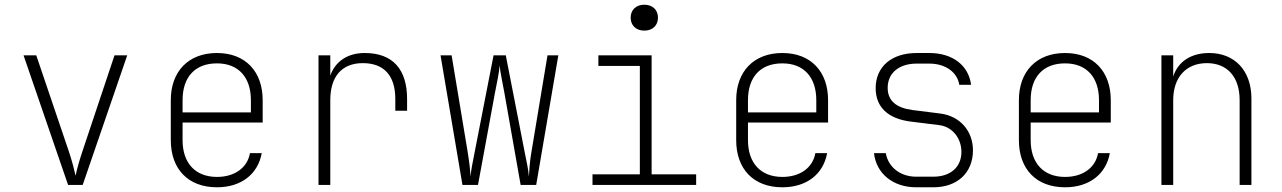

<svg xmlns="http://www.w3.org/2000/svg" viewBox="-20 -785 5440 815"><path d="M269 0H331L520 -550H466L329 -140C317 -104 305 -62 301 -39C296 -62 285 -104 273 -140L134 -550H80Z M901 10C1004 10 1075 -46 1091 -135H1041C1030 -72 975 -34 901 -34C808 -34 755 -94 755 -190V-265H1095V-360C1095 -481 1022 -560 901 -560C779 -560 705 -481 705 -360V-190C705 -68 778 10 901 10ZM755 -308V-360C755 -457 807 -516 901 -516C993 -516 1045 -456 1045 -360V-308Z M1332 0H1382V-360C1382 -460 1431 -517 1520 -517C1611 -517 1658 -463 1658 -365V-315H1708V-365C1708 -489 1649 -560 1528 -560C1455 -560 1403 -524 1382 -464V-550H1332Z M1943 0H2009L2081 -391C2088 -427 2099 -478 2101 -507C2103 -478 2115 -427 2121 -391L2190 0H2256L2350 -550H2304L2236 -141C2228 -95 2227 -64 2225 -35C2223 -65 2216 -95 2207 -140L2127 -550H2075L1995 -140C1985 -91 1980 -63 1977 -35C1976 -63 1973 -91 1965 -141L1897 -550H1850Z M2715 -655C2750 -655 2773 -677 2773 -710C2773 -743 2750 -765 2715 -765C2680 -765 2657 -743 2657 -710C2657 -677 2680 -655 2715 -655ZM2495 0H2935V-45H2746V-550H2520V-505H2696V-45H2495Z M3301 10C3404 10 3475 -46 3491 -135H3441C3430 -72 3375 -34 3301 -34C3208 -34 3155 -94 3155 -190V-265H3495V-360C3495 -481 3422 -560 3301 -560C3179 -560 3105 -481 3105 -360V-190C3105 -68 3178 10 3301 10ZM3155 -308V-360C3155 -457 3207 -516 3301 -516C3393 -516 3445 -456 3445 -360V-308Z M3869 10H3942C4044 10 4110 -52 4110 -147C4110 -228 4056 -292 3972 -303L3853 -318C3785 -327 3748 -357 3748 -412C3748 -475 3796 -515 3871 -515H3925C3995 -515 4044 -477 4052 -425H4102C4092 -506 4025 -560 3925 -560H3871C3765 -560 3697 -502 3697 -411C3697 -329 3751 -281 3845 -269L3966 -254C4024 -247 4061 -197 4061 -140C4061 -76 4015 -35 3942 -35H3869C3800 -35 3750 -77 3740 -135H3690C3699 -50 3769 10 3869 10Z M4501 10C4604 10 4675 -46 4691 -135H4641C4630 -72 4575 -34 4501 -34C4408 -34 4355 -94 4355 -190V-265H4695V-360C4695 -481 4622 -560 4501 -560C4379 -560 4305 -481 4305 -360V-190C4305 -68 4378 10 4501 10ZM4355 -308V-360C4355 -457 4407 -516 4501 -516C4593 -516 4645 -456 4645 -360V-308Z M4910 0H4960V-360C4960 -457 5015 -517 5103 -517C5189 -517 5242 -459 5242 -360V0H5292V-367C5292 -485 5221 -560 5113 -560C5035 -560 4980 -523 4960 -460V-550H4910Z"/></svg>

Font: JetBrains Mono Thin
Style: Regular
Weight: 100
Monospace: yes
Designer: Philipp Nurullin, Konstantin Bulenkov
Foundry: JetBrains
Version: Version 2.305